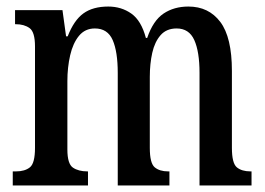

<svg xmlns="http://www.w3.org/2000/svg" viewBox="-20 -567 809 587"><path d="M19 0V-43H29Q56 -43 71.5 -55.5Q87 -68 87 -115V-425Q87 -469 70.5 -481Q54 -493 28 -493H26V-536H171L182 -456H187Q206 -505 235 -526Q264 -547 311 -547Q351 -547 381.5 -525.5Q412 -504 426 -451H430Q448 -504 480 -525.5Q512 -547 556 -547Q618 -547 653.5 -500Q689 -453 689 -350V-115Q689 -68 704 -55.5Q719 -43 746 -43H749V0H590V-344Q590 -409 574 -444.5Q558 -480 520 -480Q489 -480 471 -459.5Q453 -439 445.5 -405.5Q438 -372 438 -332V-115Q438 -68 453 -55.5Q468 -43 494 -43H498V0H340V-344Q340 -409 324.5 -444.5Q309 -480 270 -480Q240 -480 221.5 -457.5Q203 -435 194.5 -398Q186 -361 186 -319V-110Q186 -66 203 -54.5Q220 -43 247 -43H249V0Z"/></svg>

Font: Noto Serif Thai ExtraCondensed Medium
Style: Regular
Weight: 500
Width: 2
Designer: Monotype Design Team
Foundry: Monotype Imaging Inc.
Version: Version 2.002; ttfautohint (v1.8.4.7-5d5b)